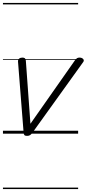

<svg xmlns="http://www.w3.org/2000/svg" viewBox="-20 -905 587 1300"><path d="M163 15Q150 15 145.5 10Q141 5 140 -5L102 -487Q101 -501 109.5 -508Q118 -515 131 -515Q143 -515 148.5 -510.5Q154 -506 155 -494L186 -67L487 -496Q496 -508 502.5 -511.5Q509 -515 518 -515Q535 -515 543.5 -505Q552 -495 542 -483L198 -4Q191 5 183.5 10Q176 15 163 15ZM0 365H509V375H0ZM0 -20H509V0H0ZM0 -505H509V-500H0ZM0 -885H509V-875H0Z"/></svg>

Font: Playwrite DK Uloopet Guides
Style: Regular
Weight: 400
Designer: Veronika Burian, José Scaglione
Foundry: TypeTogether
Version: Version 1.003